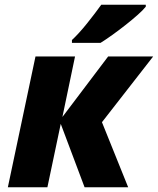

<svg xmlns="http://www.w3.org/2000/svg" viewBox="-20 -786 663 806"><path d="M13 0 129 -549H295L242 -295L434 -549H623L408 -273L518 0H335L235 -266L179 0ZM282 -606V-618Q312 -646 346 -688.5Q380 -731 405 -766H592V-758Q581 -744 558.5 -724Q536 -704 507.5 -681.5Q479 -659 451 -639Q423 -619 402 -606Z"/></svg>

Font: Noto Sans Disp ExtBd
Style: Italic
Weight: 800
Italic angle: -12°
Designer: Monotype Design Team
Foundry: Monotype Imaging Inc.
Version: Version 2.000;GOOG;noto-source:20170915:90ef993387c0